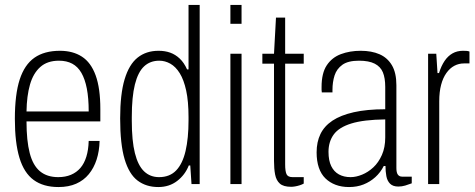

<svg xmlns="http://www.w3.org/2000/svg" viewBox="-20 -743 1919 775"><path d="M216 12Q155 12 116 -16.5Q77 -45 58.5 -106Q40 -167 40 -263Q40 -362 59.5 -422Q79 -482 119 -510Q159 -538 222 -538Q274 -538 310.5 -514.5Q347 -491 366 -439Q385 -387 385 -303V-253H87Q87 -175 100 -125Q113 -75 141.5 -51.5Q170 -28 215 -28Q244 -28 266.5 -37.5Q289 -47 304.5 -65Q320 -83 328.5 -110.5Q337 -138 338 -174H382Q381 -133 370 -99Q359 -65 338.5 -40Q318 -15 287.5 -1.5Q257 12 216 12ZM87 -293H338Q338 -347 330.5 -385.5Q323 -424 308.5 -449Q294 -474 271.5 -486Q249 -498 218 -498Q171 -498 142.5 -472.5Q114 -447 101 -401.5Q88 -356 87 -293Z M619 12Q570 12 535.5 -14Q501 -40 483 -100.5Q465 -161 465 -265Q465 -363 483 -423Q501 -483 535.5 -510.5Q570 -538 620 -538Q646 -538 667 -530.5Q688 -523 705.5 -506.5Q723 -490 735 -463H741V-723H786V0H753L748 -75H742Q727 -37 695 -12.5Q663 12 619 12ZM622 -28Q665 -28 691 -55Q717 -82 729 -133.5Q741 -185 741 -257V-270Q741 -334 731.5 -377.5Q722 -421 705.5 -447.5Q689 -474 667.5 -486Q646 -498 623 -498Q586 -498 561.5 -475Q537 -452 524.5 -402Q512 -352 512 -271V-255Q512 -175 524.5 -125Q537 -75 561.5 -51.5Q586 -28 622 -28Z M910 -647V-723H955V-647ZM910 0V-526H955V0Z M1155 11Q1124 11 1109.5 -2Q1095 -15 1090.5 -38.5Q1086 -62 1086 -93V-486H1039V-526H1086L1094 -672H1131V-526H1206V-486H1131V-79Q1131 -52 1136.5 -40Q1142 -28 1161 -28H1206V-2Q1199 2 1189.5 5Q1180 8 1171 9.5Q1162 11 1155 11Z M1389 12Q1359 12 1335 3Q1311 -6 1293.5 -23Q1276 -40 1267 -66.5Q1258 -93 1258 -128Q1258 -170 1273.5 -202Q1289 -234 1322 -256Q1355 -278 1408 -290Q1461 -302 1535 -302V-392Q1535 -428 1525.5 -451Q1516 -474 1492.5 -486Q1469 -498 1429 -498Q1385 -498 1362 -481.5Q1339 -465 1330.5 -438.5Q1322 -412 1322 -380V-370H1279Q1278 -375 1278 -380Q1278 -385 1278 -392Q1278 -448 1299 -479.5Q1320 -511 1356 -524.5Q1392 -538 1436 -538Q1480 -538 1512 -524Q1544 -510 1562 -479.5Q1580 -449 1580 -399V-65Q1580 -46 1586 -38Q1592 -30 1603 -30H1642V-3Q1629 2 1615.5 6Q1602 10 1588 10Q1566 10 1554.5 -1.5Q1543 -13 1539.5 -32Q1536 -51 1536 -73H1529Q1516 -47 1495 -28Q1474 -9 1447.5 1.5Q1421 12 1389 12ZM1395 -28Q1417 -28 1441.5 -38Q1466 -48 1487 -67.5Q1508 -87 1521.5 -117.5Q1535 -148 1535 -188V-261Q1448 -260 1398 -244.5Q1348 -229 1327 -200Q1306 -171 1306 -130Q1306 -95 1317 -72.5Q1328 -50 1348 -39Q1368 -28 1395 -28Z M1708 0V-526H1741L1746 -448H1752Q1761 -477 1774.5 -497Q1788 -517 1806.5 -527.5Q1825 -538 1849 -538Q1858 -538 1864 -537.5Q1870 -537 1875 -535V-487H1853Q1832 -487 1814 -477.5Q1796 -468 1782 -448.5Q1768 -429 1760.5 -400.5Q1753 -372 1753 -334V0Z"/></svg>

Font: Archivo Condensed Thin
Style: Regular
Weight: 250
Width: 3
Designer: Hector Gatti
Foundry: Omnibus-Type
Version: Version 2.001